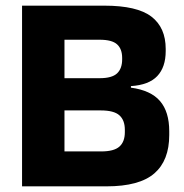

<svg xmlns="http://www.w3.org/2000/svg" viewBox="-20 -659 650 679"><path d="M169.5 0V-123.5H338Q383 -123.5 402.2 -140.5Q421.5 -157.5 421.5 -191.5V-200Q421.5 -234 402.2 -251.2Q383 -268.5 336.5 -268.5H167V-382.5H332.5Q376 -382.5 394 -399.5Q412 -416.5 412 -449V-454Q412 -486 394 -502.2Q376 -518.5 332.5 -518.5H166.5V-639H349Q465 -639 515.5 -600.2Q566 -561.5 566 -486V-478.5Q566 -421.5 536.2 -390Q506.5 -358.5 443 -354.5V-349Q513.5 -339.5 546 -301.5Q578.5 -263.5 578.5 -195V-181.5Q578.5 -91.5 525.8 -45.8Q473 0 357 0ZM58 0V-639H208V0Z"/></svg>

Font: Anek Telugu Medium
Style: Bold
Weight: 700
Version: Version 1.003